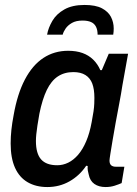

<svg xmlns="http://www.w3.org/2000/svg" viewBox="-20 -743 555 775"><path d="M171 12Q125 12 91.5 -7.5Q58 -27 40.5 -66Q23 -105 23 -164Q23 -191 26 -219Q29 -247 35 -278Q50 -364 80.5 -422Q111 -480 155 -509Q199 -538 255 -538Q288 -538 313 -529Q338 -520 356 -502.5Q374 -485 385 -460H391L419 -526H497L474 -398Q469 -365 461.5 -326Q454 -287 447 -248.5Q440 -210 434.5 -177Q429 -144 425.5 -122Q422 -100 422 -95Q422 -82 428.5 -76Q435 -70 448 -70H482L471 -4Q460 1 443 6.5Q426 12 406 12Q379 12 361 -0.5Q343 -13 338 -39Q336 -46 334.5 -54.5Q333 -63 334 -73L328 -74Q301 -34 260.5 -11Q220 12 171 12ZM211 -76Q234 -76 255.5 -86.5Q277 -97 295.5 -118.5Q314 -140 328 -173Q342 -206 350 -250Q355 -276 357.5 -293.5Q360 -311 360.5 -324.5Q361 -338 361 -348Q361 -383 352.5 -405.5Q344 -428 325 -440Q306 -452 276 -452Q240 -452 213.5 -434.5Q187 -417 169 -380Q151 -343 139 -284Q134 -256 131 -236Q128 -216 126.5 -201Q125 -186 125 -174Q125 -123 146 -99.5Q167 -76 211 -76ZM321 -723Q366 -723 391.5 -709.5Q417 -696 428 -674.5Q439 -653 439 -628Q439 -622 438.5 -615.5Q438 -609 437 -603H374Q374 -622 367.5 -635Q361 -648 347.5 -654Q334 -660 313 -660Q287 -660 270.5 -650.5Q254 -641 245 -628Q236 -615 233 -603H170Q175 -631 191.5 -659Q208 -687 240 -705Q272 -723 321 -723Z"/></svg>

Font: Archivo SemiCondensed Medium
Style: Italic
Weight: 500
Width: 4
Italic angle: -10°
Designer: Hector Gatti
Foundry: Omnibus-Type
Version: Version 2.001